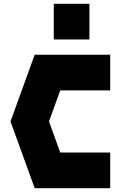

<svg xmlns="http://www.w3.org/2000/svg" viewBox="-20 -987 648 1007"><path d="M162 -700H558V-513H296L237 -350L296 -187H558V0H162L35 -350ZM449 -780H262V-967H449Z"/></svg>

Font: Clickuper
Style: Bold
Weight: 700
Designer: Denis Ignatov
Foundry: Denis Ignatov
Version: Version 1.10 April 16, 2021